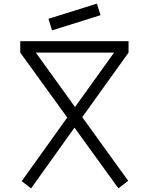

<svg xmlns="http://www.w3.org/2000/svg" viewBox="-20 -896 825 1062"><path d="M152 146 100 106 352 -246 92 -605V-668H691V-605L435 -248L689 104L635 146L392 -190ZM395 -304 611 -605H178ZM268 -728 248 -792 516 -876 536 -812Z"/></svg>

Font: Zaghawa Beria
Style: Regular
Weight: 400
Designer: Anonymous
Foundry: Designed by a volunteer who chooses to remain anonymous, in cooperation with SIL International and the Mission Protestan
Version: Version 1.001